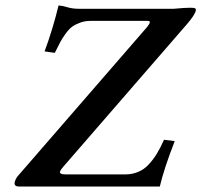

<svg xmlns="http://www.w3.org/2000/svg" viewBox="-20 -678 755 698"><path d="M561 0H48.8Q39.6 0 35.9 -3.7Q32.2 -7.3 33.2 -15.1Q37.1 -29.3 44.9 -38.1L514.2 -579.1Q527.8 -596.2 523.9 -600.1Q522 -602.1 516.1 -602.1H310.1Q289.1 -602.1 272 -595.9Q254.9 -589.8 242.9 -581.3Q231 -572.8 218.8 -555.9Q206.5 -539.1 199 -524.9Q191.4 -510.7 179.2 -485.8L142.1 -491.2Q171.9 -571.8 192.9 -658.2Q207 -657.2 225.3 -651.6Q243.7 -646 269 -646H610.8Q651.9 -649.9 671.9 -649.9Q685.5 -649.9 689.2 -647.7Q692.9 -645.5 691.9 -640.1Q689 -624.5 660.2 -590.8L210 -71.8Q201.2 -61.5 198.7 -55.9Q196.3 -50.3 200.9 -47.1Q205.6 -43.9 220.2 -43.9H434.1Q460.4 -43.9 482.2 -53Q503.9 -62 520.8 -80.3Q537.6 -98.6 550.3 -119.4Q563 -140.1 576.2 -169.9L615.2 -165Q575.7 -63.5 561 0Z"/></svg>

Font: Linux Libertine G
Style: Bold Italic
Weight: 700
Italic angle: -11.5°
Designer: Philipp H. Poll
Foundry: Philipp H. Poll
Version: Version 4.1.0